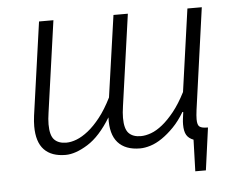

<svg xmlns="http://www.w3.org/2000/svg" viewBox="-48 -581 948 758"><g transform="rotate(-5 426.0 -201.5)"><path d="M666 -118Q645 -83 621.5 -59Q598 -35 574.5 -19Q551 -3 528.5 4Q506 11 487 11Q429 11 399.5 -22Q370 -55 373 -122Q329 -50 280 -19.5Q231 11 192 11Q136 11 107 -19.5Q78 -50 78 -112Q78 -131 81 -154L133 -523H190L139 -161Q137 -148 136 -136.5Q135 -125 135 -115Q135 -71 151.5 -54Q168 -37 199 -37Q218 -37 240 -45.5Q262 -54 286 -73Q310 -92 334.5 -123Q359 -154 382 -200L428 -523H485L434 -161Q432 -148 431 -136.5Q430 -125 430 -115Q430 -71 446.5 -54Q463 -37 494 -37Q513 -37 535 -45Q557 -53 580.5 -72Q604 -91 628 -121Q652 -151 675 -196L721 -523H778L722 -121Q719 -98 719 -84Q719 -61 728 -54.5Q737 -48 758 -48H761L738 120H696L700 -5Q681 -12 672.5 -26.5Q664 -41 664 -68Q664 -79 665.5 -91Q667 -103 669 -117Z"/></g></svg>

Font: Glekhifnjqigglhiwekvrgaqftz
Style: Regular
Weight: 300
Italic angle: -8°
Designer: Carrois Corporate & Edenspiekermann
Foundry: Carrois Corporate GbR & Edenspiekermann AG
Version: Version 2.001